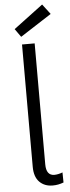

<svg xmlns="http://www.w3.org/2000/svg" viewBox="-67 -1079 410 1120"><g transform="rotate(-5 138.0 -518.5)"><path d="M88 -109V-825H162V-117Q162 -84 174 -67.5Q186 -51 210 -51Q220 -51 232.5 -53.5Q245 -56 258 -61L259 -2Q243 4 227.5 7Q212 10 195 10Q147 10 117.5 -20Q88 -50 88 -109ZM87 -870 53 -918 225 -1047 270 -988Z"/></g></svg>

Font: Yaldevi
Style: Regular
Weight: 400
Designer: Sol Matas, Rajitha Manaperi, Kosala Senevirathne
Foundry: Mooniak
Version: Version 1.100